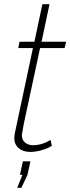

<svg xmlns="http://www.w3.org/2000/svg" viewBox="-20 -719 335 915"><path d="M48 -61Q48 -67 50 -81L137 -490H67L73 -520H144L182 -699H216L178 -520H295L288 -490H171L93 -127Q84 -80 84 -76Q84 -53 99 -40Q114 -27 137 -27Q179 -27 221 -52L227 -24Q223 -21 210 -14.5Q197 -8 172 -1.5Q147 5 124 5Q90 5 69 -13Q48 -31 48 -61ZM62 176 87 114H75L89 50H125L111 114L82 176Z"/></svg>

Font: Raleway-v4020 ExtraLight
Style: Italic
Weight: 275
Italic angle: -12°
Designer: Matt McInerney, Pablo Impallari, Rodrigo Fuenzalida
Foundry: Matt McInerney, Pablo Impallari, Rodrigo Fuenzalida
Version: Version 4.020;PS 004.020;hotconv 1.0.88;makeotf.lib2.5.64775